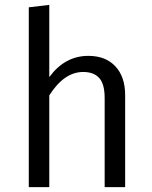

<svg xmlns="http://www.w3.org/2000/svg" viewBox="-20 -767 625 787"><path d="M342 -538Q413 -538 453 -495Q493 -452 493 -377V0H409V-365Q409 -423 386.5 -447.5Q364 -472 321 -472Q243 -472 182 -376V0H98V-737L182 -747V-451Q246 -538 342 -538Z"/></svg>

Font: FiraSans
Style: Regular
Weight: 350
Designer: Carrois Corporate & Edenspiekermann AG
Foundry: Carrois Corporate GbR & Edenspiekermann AG
Version: Version 3.106;PS 003.106;hotconv 1.0.70;makeotf.lib2.5.58329